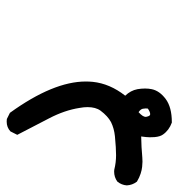

<svg xmlns="http://www.w3.org/2000/svg" viewBox="-35 -268 535 575"><g transform="rotate(-90 232.5 19.5)"><path d="M109.4 214.8Q108.9 210 108.9 200.7Q108.9 191.4 111.3 174.8Q79.1 175.3 48.3 178.2Q42 178.7 35.9 178.7Q29.8 178.7 20.5 177.7Q11.2 176.8 -0.2 173.1Q-11.7 169.4 -23.9 162.1L-24.9 160.6Q-34.2 148.4 -35.2 131.8Q-34.2 116.2 -23.9 103.5Q-10.7 93.8 6.3 93.8Q10.3 93.8 11.7 94.2Q33.2 99.6 55.2 99.6Q76.2 99.6 111.8 96.2Q135.3 93.8 154.3 84.5Q172.4 74.7 188.5 53.2Q199.2 38.6 199.2 14.2Q199.2 2.9 196.8 -9.8Q189.9 -54.2 165.8 -100.6Q141.6 -147 116.2 -196.3L126.5 -216.8Q138.7 -228 155.8 -228Q158.7 -228 163.6 -227.5L182.1 -218.3Q275.9 -88.4 275.9 8.8Q275.9 19.5 274.9 29.8Q269.5 81.1 233.4 127Q249 143.1 252.9 163.6Q254.9 175.3 254.9 186.3Q254.9 197.3 252.9 206.5Q248 230 223.4 248.3Q198.7 266.6 154.3 266.6H152.8Q129.9 258.3 117.2 240.2Q110.8 231.4 109.4 214.8ZM184.1 167Q169.9 179.7 169.9 188.5Q169.9 189.5 170.4 190.9Q172.4 201.2 177.2 201.7Q178.2 201.7 178.7 201.7Q184.6 201.7 194.8 194.8Q195.3 192.4 195.3 188.5Q195.3 184.6 194.3 179.7Q192.9 172.9 184.1 167Z"/></g></svg>

Font: Bakudai
Style: Bold
Weight: 700
Version: Version 1.48